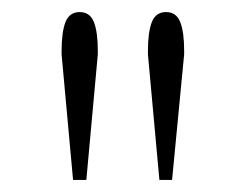

<svg xmlns="http://www.w3.org/2000/svg" viewBox="-20 -747 407 318"><path d="M82 -657V-662Q82 -694 88.5 -710.5Q95 -727 112 -727Q129 -727 135.5 -710.5Q142 -694 142 -663V-657L123 -449H101ZM225 -657V-662Q225 -694 231.5 -710.5Q238 -727 255 -727Q272 -727 278.5 -710.5Q285 -694 285 -663V-657L265 -449H244Z"/></svg>

Font: Trirong ExtraLight
Style: Regular
Weight: 275
Designer: Katatrad Team
Foundry: CadsonDemak
Version: Version 1.001